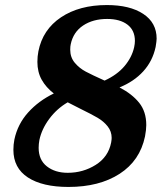

<svg xmlns="http://www.w3.org/2000/svg" viewBox="-20 -730 640 760"><path d="M453 -384Q503 -358 531 -323Q559 -288 559 -235Q559 -217 554 -190Q534 -94 453.5 -42Q373 10 251 10Q148 10 90.5 -27.5Q33 -65 33 -137Q33 -158 37 -178Q50 -239 91.5 -285Q133 -331 193 -360Q162 -384 145 -414.5Q128 -445 128 -485Q128 -507 132 -527Q149 -613 221.5 -661.5Q294 -710 403 -710Q494 -710 547 -675Q600 -640 600 -577Q600 -568 596 -544Q584 -488 547 -447.5Q510 -407 453 -384ZM514 -568Q514 -610 484.5 -632.5Q455 -655 404 -655Q348 -655 309 -629Q270 -603 260 -555Q258 -547 258 -533Q258 -503 276 -481.5Q294 -460 319.5 -446.5Q345 -433 394 -411Q444 -434 473 -468.5Q502 -503 511 -543Q514 -557 514 -568ZM422 -184Q422 -210 406 -230Q390 -250 366 -264Q342 -278 299 -299L248 -325Q205 -300 175 -259.5Q145 -219 136 -176Q133 -160 133 -145Q133 -97 165.5 -71.5Q198 -46 248 -46Q309 -46 359 -77.5Q409 -109 420 -166Q422 -178 422 -184Z"/></svg>

Font: Taviraj SemiBold
Style: Italic
Weight: 600
Italic angle: -12°
Designer: Katatrad Team
Foundry: CadsonDemak
Version: Version 1.001